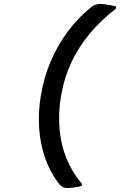

<svg xmlns="http://www.w3.org/2000/svg" viewBox="-20 -783 640 960"><path d="M433 -745Q445 -755 456 -759Q467 -763 479 -763Q494 -763 508 -761Q522 -759 535.5 -756.5Q549 -754 561 -750L559 -739Q483 -681 427.5 -613.5Q372 -546 337 -471.5Q302 -397 288 -316L285 -303Q271 -219 277.5 -140Q284 -61 312.5 9Q341 79 390 136L388 147Q376 150 364.5 152Q353 154 341 155.5Q329 157 314 157Q303 157 293.5 152Q284 147 276 137Q233 83 207.5 12.5Q182 -58 176 -139Q170 -220 184 -304L187 -318Q201 -400 234 -477.5Q267 -555 317.5 -623.5Q368 -692 433 -745Z"/></svg>

Font: Rec Mono Semicasual
Style: Italic
Weight: 400
Italic angle: -10°
Version: Version 1.085; ttfautohint (v1.8.4.7-5d5b)